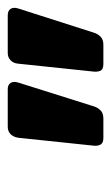

<svg xmlns="http://www.w3.org/2000/svg" viewBox="87 -838 293 508"><g transform="rotate(-90 234.0 -583.5)"><path d="M123 -457Q110 -457 106 -464.5Q102 -472 103 -482L124 -682Q126 -695 133.5 -702.5Q141 -710 153 -710H253Q264 -710 269 -702.5Q274 -695 270 -682L207 -482Q204 -472 196.5 -464.5Q189 -457 175 -457ZM319 -457Q305 -457 301.5 -464.5Q298 -472 299 -482L320 -682Q321 -695 329 -702.5Q337 -710 348 -710H448Q460 -710 465 -702.5Q470 -695 466 -682L402 -482Q399 -472 391.5 -464.5Q384 -457 370 -457Z"/></g></svg>

Font: Rubik Light SemiBold
Style: Italic
Weight: 600
Italic angle: -12°
Version: Version 2.104